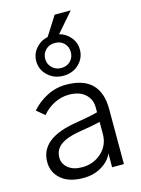

<svg xmlns="http://www.w3.org/2000/svg" viewBox="-142 -1040 834 1137"><g transform="rotate(-15 275.0 -471.5)"><path d="M117.2 -134.8Q117.2 -97.7 148.4 -71.8Q179.7 -45.9 234.4 -45.9Q303.7 -45.9 353 -90.8Q402.3 -135.7 402.3 -205.1V-278.3Q359.4 -267.6 265.6 -252.9Q189.5 -239.3 153.3 -210.9Q117.2 -182.6 117.2 -134.8ZM41 -128.9Q41 -275.4 267.6 -310.5Q369.1 -327.1 402.3 -337.9V-368.2Q402.3 -417 367.2 -449.2Q332 -481.4 267.6 -481.4Q220.7 -481.4 177.2 -459.5Q133.8 -437.5 103.5 -400.4L54.7 -441.4Q93.8 -486.3 148.9 -514.6Q204.1 -543 265.6 -543Q476.6 -543 476.6 -336.9V0H404.3V-85.9Q388.7 -43.9 339.8 -13.2Q291 17.6 224.6 17.6Q137.7 17.6 89.4 -23.4Q41 -64.5 41 -128.9ZM132.8 -722.7Q132.8 -773.4 170.9 -810.1Q209 -846.7 266.6 -846.7Q324.2 -846.7 362.3 -810.1Q400.4 -773.4 400.4 -722.7Q400.4 -670.9 362.3 -634.3Q324.2 -597.7 266.6 -597.7Q210.9 -597.7 171.9 -633.8Q132.8 -669.9 132.8 -722.7ZM187.5 -722.7Q187.5 -690.4 210 -668Q232.4 -645.5 266.6 -645.5Q300.8 -645.5 322.8 -667.5Q344.7 -689.5 344.7 -722.7Q344.7 -754.9 323.2 -776.9Q301.8 -798.8 266.6 -798.8Q231.4 -798.8 209.5 -776.4Q187.5 -753.9 187.5 -722.7ZM222.7 -824.2 309.6 -960.9H408.2L289.1 -824.2Z"/></g></svg>

Font: Batunionen A1
Style: Regular
Weight: 400
Designer: HanYang I&C Co.,Ltd.
Foundry: HanYang I&C Co.,Ltd.
Version: Version 2.50; ttfautohint (v1.6)